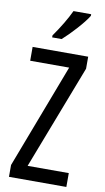

<svg xmlns="http://www.w3.org/2000/svg" viewBox="-102 -990 566 1038"><g transform="rotate(10 180.5 -471.5)"><path d="M311 -934V-943H214C193 -898 163 -848 125 -794V-783H177C218 -819 286 -892 311 -934ZM341 0V-76H115L335 -648V-714H30V-638H244L26 -65V0Z"/></g></svg>

Font: Noto Sans Myanmar UI ExtraCondensed
Style: Regular
Weight: 400
Width: 2
Designer: Monotype Design Team
Foundry: Monotype Imaging Inc.
Version: Version 2.103